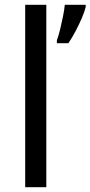

<svg xmlns="http://www.w3.org/2000/svg" viewBox="-20 -780 377 800"><path d="M173 0H85V-760H173ZM337 -751Q333 -733 321.5 -706Q310 -679 295 -650.5Q280 -622 265 -600H217V-612Q224 -631 230.5 -657.5Q237 -684 242.5 -711.5Q248 -739 250 -760H337Z"/></svg>

Font: Noto Sans Mandaic
Style: Regular
Weight: 400
Designer: Monotype Design Team
Foundry: Monotype Imaging Inc.
Version: Version 2.002; ttfautohint (v1.8.4.7-5d5b)